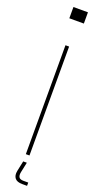

<svg xmlns="http://www.w3.org/2000/svg" viewBox="-184 -821 508 994"><g transform="rotate(20 70.0 -324.0)"><path d="M31 -738V-800H111V-738ZM60 0V-600H80V0ZM122 152H95Q66.5 152 54.8 137.5Q43 123 48 97L60 40H80L68 97Q64.5 115.5 70.8 124.8Q77 134 95 134H122Z"/></g></svg>

Font: Big Shoulders Stencil Thin
Style: Regular
Weight: 100
Designer: Patric King
Foundry: XO Type Co
Version: Version 2.001